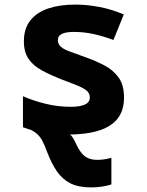

<svg xmlns="http://www.w3.org/2000/svg" viewBox="-20 -576 640 836"><path d="M377 240Q322 240 287 222.5Q252 205 228.5 171Q205 137 186 88Q174 55 164 36.5Q154 18 140 6Q126 -6 101 -17L278 5Q289 11 297 23.5Q305 36 314 56Q325 79 338 93.5Q351 108 367 114Q383 120 404 120Q420 120 435.5 117.5Q451 115 465 111V227Q451 232 427 236Q403 240 377 240ZM272 10Q223 10 175.5 3Q128 -4 80 -22V-157Q123 -138 177 -124.5Q231 -111 289 -111Q327 -111 349 -120.5Q371 -130 371 -152Q371 -171 356 -182.5Q341 -194 312.5 -205.5Q284 -217 241 -233Q196 -251 160.5 -270.5Q125 -290 104.5 -319.5Q84 -349 84 -396Q84 -452 112.5 -487.5Q141 -523 191 -539.5Q241 -556 307 -556Q360 -556 414 -545.5Q468 -535 519 -513L474 -402Q428 -419 386.5 -428Q345 -437 302 -437Q269 -437 250.5 -429Q232 -421 232 -401Q232 -383 246 -371.5Q260 -360 287 -350.5Q314 -341 352 -327Q397 -311 435 -291Q473 -271 496.5 -238.5Q520 -206 520 -151Q520 -95 492 -59.5Q464 -24 409 -7Q354 10 272 10Z"/></svg>

Font: Noto Sans Mono
Style: Bold
Weight: 700
Designer: Monotype Design Team
Foundry: Monotype Imaging Inc.
Version: Version 2.014